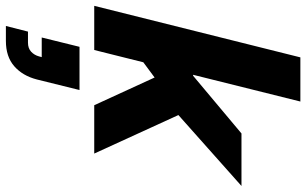

<svg xmlns="http://www.w3.org/2000/svg" viewBox="-218 -526 1040 652"><g transform="rotate(90 302.0 -200.0)"><path d="M-4.2 0 170.8 -700H320.8L230 -335.8H233.3L429.2 -500H607.5L366.7 -285.8L497.5 0H333.3L239.2 -205L187.5 -166.7L145.8 0ZM64.2 300 83.3 225H120.8Q140 225 151.7 214.2Q163.3 203.3 167.5 187.5L170 178.3H103.3L135 50H281.7L245.8 195Q233.3 243.3 200.8 271.7Q168.3 300 115 300Z"/></g></svg>

Font: Funnel Sans ExtraBold
Style: Italic
Weight: 800
Italic angle: -14.036°
Version: Version 1.000; Beta; Release 5; Build 24; ttfautohint (v1.8.